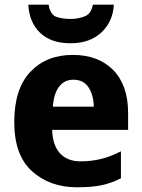

<svg xmlns="http://www.w3.org/2000/svg" viewBox="-20 -791 608 821"><path d="M291 -556.2C216.3 -556.2 156.2 -532.2 110.4 -484.4C64 -436 41 -364.3 41 -269C41 -174.3 66.4 -104 117.2 -58.6C167.5 -13.2 231.4 9.8 309.1 9.8C351.6 9.8 387.7 6.8 416.5 0.5C445.3 -5.9 472.2 -15.6 497.1 -28.8V-144C439.9 -114.7 388.2 -101.1 323.2 -101.1C247.1 -101.1 204.6 -151.9 203.1 -235.8H527.8V-308.1C527.8 -387.2 506.3 -448.2 463.9 -491.7C421.4 -534.7 363.8 -556.2 291 -556.2ZM293.9 -450.2C323.2 -450.2 344.7 -439 358.9 -417C373 -395 380.4 -367.7 380.9 -335H206.1C211.4 -413.6 245.6 -450.2 293.9 -450.2ZM377 -771C372.6 -745.1 360.8 -728.5 342.8 -721.2C324.2 -713.9 304.2 -710 283.2 -710C256.3 -710 235.4 -713.4 219.2 -719.7C203.1 -726.1 192.4 -743.2 188 -771H101.1C103.5 -720.7 120.6 -680.7 151.4 -650.9C182.1 -621.1 225.6 -606 282.2 -606C336.9 -606 380.9 -621.6 413.6 -652.3C446.3 -683.1 464.4 -722.7 466.8 -771Z"/></svg>

Font: Avrile Sans
Style: Bold
Weight: 700
Designer: Monotype Design Team, Google (font), Stefan Peev (BGR Cyrillic), Cristiano Sobral (main changes)
Foundry: The Avrile Sans Project Authors
Version: Version 3.110